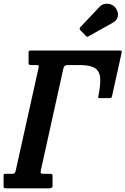

<svg xmlns="http://www.w3.org/2000/svg" viewBox="-52 -1025 683 1045"><path d="M146.5 -671H118Q111 -671 107.2 -672.8Q103.5 -674.5 103.5 -682V-740.5Q103.5 -750 113.5 -750H601Q608.5 -750 609.8 -747Q611 -744 609.5 -735.5L557.5 -501Q556 -494 552 -492.5Q548 -491 541 -491H491Q483.5 -491 482.8 -493.5Q482 -496 483.5 -503Q497 -568 492.8 -604.5Q488.5 -641 461.8 -656Q435 -671 381.5 -671H314.5Q297 -671 293 -652.5L170.5 -99Q168 -87 170 -83Q172 -79 185 -79H217Q224 -79 229 -77.5Q234 -76 234 -69V-15Q234 -5.5 228.5 -2.8Q223 0 214 0H-17Q-24.5 0 -28.5 -1.2Q-32.5 -2.5 -32.5 -10V-70Q-32.5 -76.5 -30 -77.8Q-27.5 -79 -20.5 -79H16Q30 -79 33 -94L158 -656Q160 -666 158.2 -668.5Q156.5 -671 146.5 -671ZM578 -981Q594.5 -956.5 589 -935Q583.5 -913.5 563 -902L432.5 -829Q426.5 -825 423 -825Q419.5 -825 414.5 -830.5L385.5 -860.5Q377.5 -869.5 385.5 -877.5L489.5 -987.5Q507 -1007 535.2 -1004.5Q563.5 -1002 578 -981Z"/></svg>

Font: Besley* Condensed Semi
Style: Italic
Weight: 600
Width: 3
Italic angle: -13°
Designer: Owen Earl
Foundry: indestructible type*
Version: Version 3.000; ttfautohint (v1.8.3)